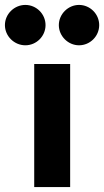

<svg xmlns="http://www.w3.org/2000/svg" viewBox="-79 -760 423 780"><path d="M24 -576C69 -576 106 -613 106 -658C106 -703 69 -740 24 -740C-21 -740 -59 -703 -59 -658C-59 -613 -21 -576 24 -576ZM242 -576C287 -576 324 -613 324 -658C324 -703 287 -740 242 -740C198 -740 160 -703 160 -658C160 -613 198 -576 242 -576ZM60 -500V0H206V-500Z"/></svg>

Font: Oakes Bold
Style: Regular
Weight: 700
Designer: Samuel Oakes
Foundry: Samuel Oakes
Version: Version 1.003;PS 001.003;hotconv 1.0.88;makeotf.lib2.5.64775